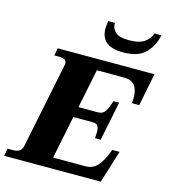

<svg xmlns="http://www.w3.org/2000/svg" viewBox="-162 -1038 1004 1142"><g transform="rotate(15 340.0 -467.0)"><path d="M357 -887Q357 -907 362 -934H403Q400 -905 423 -880.5Q446 -856 510 -856Q575 -856 606.5 -880Q638 -904 646 -934H689Q676 -868 631.5 -822.5Q587 -777 494 -777Q357 -777 357 -887ZM624 -499Q626 -515 626 -532Q626 -634 542 -634H372L323 -394H444Q473 -394 487.5 -417Q502 -440 515 -482H550L501 -241H466Q468 -265 468 -278Q468 -302 460 -315.5Q452 -329 430 -329H309L255 -65H454Q502 -65 531 -100.5Q560 -136 583 -200H628L566 0H-29L-20 -46H11Q38 -46 52 -55.5Q66 -65 71 -85L179 -614Q180 -618 180 -625Q180 -654 135 -654H105L113 -700H709L669 -499Z"/></g></svg>

Font: Taviraj ExtraBold
Style: Italic
Weight: 800
Italic angle: -12°
Designer: Katatrad Team
Foundry: CadsonDemak
Version: Version 1.001